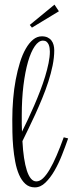

<svg xmlns="http://www.w3.org/2000/svg" viewBox="-20 -833 315 831"><path d="M214.8 -615.2Q214.8 -584.5 207.8 -549.8Q200.7 -515.1 189.2 -479.5Q177.7 -443.8 162.8 -407.7Q147.9 -371.6 132.8 -338.4Q117.7 -305.2 103 -275.4Q88.4 -245.6 77.1 -222.2Q79.1 -182.1 84 -149.9Q88.9 -117.7 96.2 -95Q103.5 -72.3 113.8 -60.1Q124 -47.9 137.2 -47.9Q151.9 -47.9 166.3 -61.5Q180.7 -75.2 195.3 -100.1Q210 -125 225.1 -160.2Q240.2 -195.3 255.9 -238.8L274.9 -233.9Q263.2 -200.2 248.5 -162.8Q233.9 -125.5 215.8 -94.2Q197.8 -63 176.5 -42.5Q155.3 -22 130.9 -22Q106.4 -22 89.8 -37.1Q73.2 -52.2 62.5 -76.9Q51.8 -101.6 45.9 -133.1Q40 -164.6 37.1 -197.3Q34.2 -230 33.7 -261Q33.2 -292 33.2 -315.9Q33.2 -360.4 36.9 -404.3Q40.5 -448.2 48.1 -488.3Q55.7 -528.3 66.4 -562.7Q77.1 -597.2 91.6 -622.3Q106 -647.5 123.3 -661.6Q140.6 -675.8 161.1 -675.8Q175.8 -675.8 186 -670.9Q196.3 -666 202.6 -657.7Q209 -649.4 211.9 -638.4Q214.8 -627.4 214.8 -615.2ZM74.2 -334Q74.2 -315.4 74.2 -297.6Q74.2 -279.8 75.2 -263.2Q87.4 -287.6 101.1 -316.7Q114.7 -345.7 128.2 -376.7Q141.6 -407.7 153.8 -439.5Q166 -471.2 175.3 -501.7Q184.6 -532.2 190.2 -559.8Q195.8 -587.4 195.8 -609.9Q195.8 -617.2 194.6 -625.5Q193.4 -633.8 190.2 -640.9Q187 -647.9 181.2 -652.6Q175.3 -657.2 166 -657.2Q147.5 -657.2 130.6 -633.1Q113.8 -608.9 101.3 -565.9Q88.9 -522.9 81.5 -463.6Q74.2 -404.3 74.2 -334ZM234.9 -784.2 118.2 -713.4 108.9 -725.1 215.8 -813Z"/></svg>

Font: Clicker Script
Style: Regular
Weight: 400
Designer: Astigmatic (AOETI)
Foundry: Astigmatic (AOETI)
Version: Version 1.000